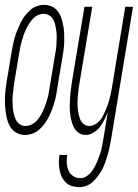

<svg xmlns="http://www.w3.org/2000/svg" viewBox="-37 -548 568 791"><path d="M66 8Q49 8 34.5 1Q20 -6 10 -19Q0 -32 -5 -47.5Q-10 -63 -12.5 -79.5Q-15 -96 -16 -112.5Q-17 -129 -16.5 -146.5Q-16 -164 -14 -181Q-12 -198 -9 -215L11 -335Q14 -351 17 -366Q20 -381 24.5 -396Q29 -411 35 -425.5Q41 -440 48 -454.5Q55 -469 65 -482Q75 -495 87 -506Q99 -517 114.5 -522.5Q130 -528 145 -528Q162 -528 177 -521Q192 -514 201.5 -501Q211 -488 216 -472.5Q221 -457 224 -440.5Q227 -424 227.5 -407.5Q228 -391 227.5 -373.5Q227 -356 224.5 -339Q222 -322 219 -305L199 -185Q197 -169 194 -154Q191 -139 186.5 -124Q182 -109 176.5 -94.5Q171 -80 163.5 -65.5Q156 -51 146.5 -38Q137 -25 124.5 -14Q112 -3 96.5 2.5Q81 8 66 8ZM68 -29Q80 -29 92 -34.5Q104 -40 113.5 -50Q123 -60 129.5 -71Q136 -82 141.5 -94Q147 -106 151 -118Q155 -130 158.5 -142Q162 -154 164 -166Q166 -178 168 -191L188 -311Q190 -324 192.5 -337.5Q195 -351 195.5 -364Q196 -377 196.5 -390.5Q197 -404 195.5 -416.5Q194 -429 191.5 -441.5Q189 -454 183.5 -465.5Q178 -477 167 -484Q156 -491 143 -491Q131 -491 119 -485.5Q107 -480 98 -470Q89 -460 82 -449Q75 -438 69.5 -426Q64 -414 60 -402Q56 -390 52.5 -378Q49 -366 46.5 -354Q44 -342 42 -329L22 -209Q20 -196 18.5 -182.5Q17 -169 15.5 -156Q14 -143 14.5 -129.5Q15 -116 16 -103.5Q17 -91 20 -78.5Q23 -66 28.5 -54.5Q34 -43 44.5 -36Q55 -29 68 -29ZM290 223Q274 223 259.5 218.5Q245 214 234.5 204Q224 194 217.5 180.5Q211 167 208.5 152Q206 137 205.5 121.5Q205 106 208 90H240Q237 107 238 123.5Q239 140 245 154Q251 168 264 177Q277 186 294 186Q310 186 324 175Q338 164 347 149.5Q356 135 362.5 119.5Q369 104 374.5 88.5Q380 73 383 56.5Q386 40 389 24L407 -87Q401 -71 393 -55Q385 -39 375 -25.5Q365 -12 348.5 -2Q332 8 316 8Q300 8 287 -1Q274 -10 267 -24Q260 -38 256.5 -53Q253 -68 251.5 -84Q250 -100 250.5 -116.5Q251 -133 252 -149.5Q253 -166 255.5 -182.5Q258 -199 260 -215L311 -520H343L291 -209Q289 -196 287 -183Q285 -170 284 -157Q283 -144 282.5 -131Q282 -118 283 -105.5Q284 -93 286.5 -80Q289 -67 293.5 -56Q298 -45 308 -37Q318 -29 330 -29Q342 -29 353.5 -35Q365 -41 373.5 -50.5Q382 -60 387.5 -71Q393 -82 398 -93.5Q403 -105 407 -116.5Q411 -128 414 -139.5Q417 -151 419.5 -162.5Q422 -174 424 -186L479 -520H511L420 30Q417 45 414 60Q411 75 406.5 90Q402 105 397 119.5Q392 134 385 148Q378 162 368 175.5Q358 189 346.5 200Q335 211 320 217Q305 223 290 223Z"/></svg>

Font: Iosevka Extralight
Style: Italic
Weight: 200
Italic angle: -9°
Monospace: yes
Designer: Belleve Invis
Foundry: Belleve Invis
Version: Version 32.5.0; ttfautohint (v1.8.4)